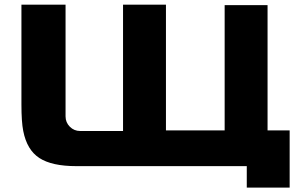

<svg xmlns="http://www.w3.org/2000/svg" viewBox="-20 -722 1315 835"><path d="M1143.6 -154.8H1239.7V93.8H1053.2V0.5H311.5Q205.6 0.5 151.4 -34.7Q97.2 -69.8 81.1 -152.3Q73.2 -191.9 73.2 -268.1V-701.7H265.1V-215.8Q265.1 -189.5 283.7 -170.9Q302.2 -152.3 328.6 -152.3H515.1V-699.7V-701.7H701.7V-699.7V-154.8H957V-699.7H1143.6Z"/></svg>

Font: Wadik
Style: Bold
Weight: 700
Designer: Sasha Pavljenko
Version: Version 1.001;Fontself Maker 3.5.4